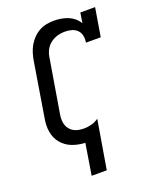

<svg xmlns="http://www.w3.org/2000/svg" viewBox="-170 -843 939 1147"><g transform="rotate(-20 300.0 -269.0)"><path d="M210 205 242 7Q221 6 200 2Q179 -2 159.5 -9.5Q140 -17 123.5 -29Q107 -41 94 -56.5Q81 -72 73 -91Q65 -110 61.5 -131Q58 -152 59 -174Q60 -196 64 -217L120 -560Q124 -583 131 -606.5Q138 -630 150.5 -651.5Q163 -673 181 -691.5Q199 -710 221 -722Q243 -734 267 -738.5Q291 -743 314 -743Q338 -743 361 -739Q384 -735 404.5 -726.5Q425 -718 442 -703.5Q459 -689 470 -670L480 -735H574L544 -554H450Q454 -576 450 -597Q446 -618 432 -632.5Q418 -647 397.5 -653Q377 -659 355 -659Q339 -659 323 -656.5Q307 -654 291.5 -647.5Q276 -641 262 -630.5Q248 -620 238.5 -606.5Q229 -593 223 -577.5Q217 -562 215 -546L158 -204Q155 -187 155.5 -169.5Q156 -152 161 -137Q166 -122 176.5 -109.5Q187 -97 201 -89.5Q215 -82 232 -79Q249 -76 266 -76Q289 -76 313 -82.5Q337 -89 358 -104L306 205Z"/></g></svg>

Font: Iosevka Curly Slab MdEx
Style: Italic
Weight: 500
Width: 7
Italic angle: -9°
Monospace: yes
Designer: Belleve Invis
Foundry: Belleve Invis
Version: Version 11.0.0; ttfautohint (v1.8.3)